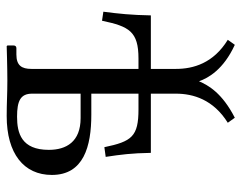

<svg xmlns="http://www.w3.org/2000/svg" viewBox="-94 -626 722 574"><g transform="rotate(90 267.0 -339.0)"><path d="M260 -251V-392H307C388 -392 403 -372 420 -290L449 -294C442 -340 438 -371 437 -429H260V-504C260 -556 278 -616 347 -659L332 -680C258 -642 235 -601 223 -573C213 -601 188 -646 114 -680L99 -659C169 -616 186 -556 186 -504V-429H26C25 -371 21 -333 15 -287L42 -283C59 -364 74 -392 155 -392H186V-72C186 -43 176 -27 143 -27H124C119 -27 116 -24 116 -19V0L118 2C118 2 181 0 221 0C263 0 286 2 327 2C439 2 503 -49 503 -133C503 -228 418 -251 323 -251ZM428 -124C428 -42 378 -29 329 -29C282 -29 260 -39 260 -74V-219H333C404 -219 428 -176 428 -124Z"/></g></svg>

Font: Libertinus Math
Style: Regular
Weight: 400
Designer: Philipp H. Poll
Foundry: Khaled Hosny
Version: Version 6.2